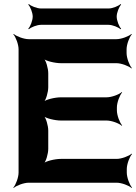

<svg xmlns="http://www.w3.org/2000/svg" viewBox="-20 -905 674 951"><path d="M559 -358V-373C559 -397 573 -434 585 -447L583 -449C570 -437 533 -423 508 -423H282C252 -423 205 -412 193 -399L195 -397C208 -409 219 -449 219 -473V-542C219 -566 208 -606 195 -618L193 -616C205 -603 252 -592 282 -592H557C581 -592 618 -578 631 -566L633 -568C621 -581 607 -618 607 -642V-661C607 -685 621 -722 633 -735L631 -737C618 -725 581 -711 557 -711H122C98 -711 61 -725 48 -737L46 -735C58 -722 72 -685 72 -661V-50C72 -26 58 11 46 24L48 26C61 14 98 0 122 0H558C582 0 619 14 632 26L634 24C622 11 608 -26 608 -50V-68C608 -92 622 -129 634 -142L632 -144C619 -132 582 -118 558 -118H282C252 -118 205 -107 193 -94L195 -92C208 -104 219 -144 219 -168V-258C219 -282 208 -322 195 -334L193 -332C205 -319 252 -308 282 -308H508C533 -308 570 -294 583 -282L585 -284C573 -297 559 -334 559 -358ZM558 -823C558 -842 570 -872 580 -882L577 -885C567 -875 537 -863 518 -863H183C163 -863 133 -875 123 -885L120 -882C130 -872 142 -842 142 -823C142 -803 130 -773 120 -763L123 -760C133 -770 163 -782 183 -782H518C537 -782 567 -770 577 -760L580 -763C570 -773 558 -803 558 -823Z"/></svg>

Font: Asimov
Style: EdgeWide
Weight: 500
Designer: Google
Version: Version 2.000980: 2014